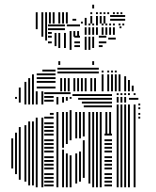

<svg xmlns="http://www.w3.org/2000/svg" viewBox="-20 -796 662 816"><path d="M36 -80H28V-208H36ZM52 -56H44V-232H52ZM52 -376H44V-384H52ZM68 -32H60V-256H68ZM68 -360H60V-408H68ZM92 -24H84V-264H92ZM92 -352H84V-408H92ZM108 -8H100V-280H108ZM108 -352H100V-408H108ZM124 -8H116V-280H124ZM124 -352H116V-408H124ZM140 0H132V-296H140ZM140 -352H132V-408H140ZM164 0H156V-296H164ZM164 -352H156V-408H164ZM208 -4H168V-12H208ZM208 -20H168V-28H208ZM208 -36H168V-44H208ZM208 -52H168V-60H208ZM208 -76H168V-84H208ZM208 -92H168V-100H208ZM208 -108H168V-116H208ZM208 -124H168V-132H208ZM208 -148H168V-156H208ZM208 -164H168V-172H208ZM208 -180H168V-188H208ZM208 -196H168V-204H208ZM208 -220H168V-228H208ZM208 -236H168V-244H208ZM208 -252H168V-260H208ZM208 -268H168V-276H208ZM208 -292H168V-300H208ZM208 -308H192V-316H208ZM208 -364H168V-372H208ZM208 -380H168V-388H208ZM208 -396H168V-404H208ZM228 0H220V-320H228ZM228 -352H220V-384H228ZM252 0H244V-160H252ZM252 -168H244V-320H252ZM252 -360H244V-384H252ZM268 0H260V-144H268ZM268 -184H260V-320H268ZM268 -368H260V-384H268ZM284 0H276V-136H284ZM284 -200H276V-328H284ZM284 -376H276V-384H284ZM280 -396H208V-404H280ZM308 -16H300V-144H308ZM308 -208H300V-224H308ZM324 -24H316V-152H324ZM324 -208H316V-224H324ZM340 -40H332V-200H340ZM340 -216H332V-224H340ZM364 -16H356V-224H364ZM380 0H372V-224H380ZM396 0H388V-224H396ZM412 0H404V-224H412ZM456 -4H424V-12H456ZM456 -20H424V-28H456ZM456 -36H424V-44H456ZM456 -52H424V-60H456ZM456 -76H424V-84H456ZM456 -92H424V-100H456ZM456 -108H424V-116H456ZM456 -124H424V-132H456ZM456 -148H424V-156H456ZM456 -164H424V-172H456ZM456 -180H424V-188H456ZM456 -196H424V-204H456ZM456 -220H424V-228H456ZM308 -224H300V-320H308ZM324 -224H316V-320H324ZM340 -224H332V-320H340ZM364 -224H356V-320H364ZM380 -224H372V-320H380ZM396 -224H388V-320H396ZM412 -224H404V-320H412ZM436 -224H428V-320H436ZM452 -224H444V-320H452ZM456 -340H336V-348H456ZM456 -356H328V-364H456ZM456 -372H312V-380H456ZM456 -388H288V-396H456ZM484 0H476V-352H484ZM500 0H492V-352H500ZM516 0H508V-352H516ZM532 0H524V-352H532ZM556 0H548V-352H556ZM576 -292H568V-300H576ZM576 -308H568V-316H576ZM576 -332H568V-340H576ZM576 -348H568V-356H576ZM484 -360H476V-384H484ZM500 -360H492V-384H500ZM516 -360H508V-384H516ZM568 -372H528V-380H568ZM484 -392H476V-400H484ZM500 -392H492V-400H500ZM516 -392H508V-400H516ZM532 -392H524V-400H532ZM556 -392H548V-400H556ZM68 -408H60V-424H68ZM92 -408H84V-448H92ZM108 -408H100V-464H108ZM124 -408H116V-480H124ZM216 -420H136V-428H216ZM216 -444H136V-452H216ZM216 -460H136V-468H216ZM216 -476H136V-484H216ZM216 -492H160V-500H216ZM244 -408H236V-464H244ZM260 -408H252V-464H260ZM276 -408H268V-464H276ZM300 -408H292V-464H300ZM316 -408H308V-464H316ZM332 -408H324V-464H332ZM348 -408H340V-464H348ZM372 -408H364V-464H372ZM388 -408H380V-464H388ZM400 -484H224V-492H400ZM400 -500H224V-508H400ZM420 -408H412V-480H420ZM444 -408H436V-480H444ZM460 -408H452V-480H460ZM476 -408H468V-480H476ZM492 -408H484V-480H492ZM516 -408H508V-472H516ZM532 -408H524V-456H532ZM548 -408H540V-432H548ZM420 -488H412V-496H420ZM444 -488H436V-496H444ZM460 -488H452V-496H460ZM476 -488H468V-496H476ZM236 -520H228V-536H236ZM380 -520H372V-536H380ZM140 -672H132V-696H140ZM164 -640H156V-696H164ZM180 -624H172V-696H180ZM200 -612H184V-620H200ZM200 -636H184V-644H200ZM200 -652H184V-660H200ZM200 -668H184V-676H200ZM200 -684H184V-692H200ZM220 -600H212V-656H220ZM236 -592H228V-656H236ZM260 -592H252V-656H260ZM256 -668H200V-676H256ZM256 -684H200V-692H256ZM284 -584H276V-640H284ZM320 -596H296V-604H320ZM320 -612H296V-620H320ZM320 -636H296V-644H320ZM284 -640H276V-664H284ZM300 -640H292V-664H300ZM316 -640H308V-664H316ZM320 -684H264V-692H320ZM348 -584H340V-640H348ZM364 -584H356V-640H364ZM380 -592H372V-640H380ZM416 -596H400V-604H416ZM432 -612H400V-620H432ZM432 -636H400V-644H432ZM472 -628H440V-636H472ZM348 -648H340V-680H348ZM364 -648H356V-680H364ZM380 -648H372V-680H380ZM396 -648H388V-680H396ZM420 -648H412V-680H420ZM436 -648H428V-680H436ZM452 -648H444V-680H452ZM468 -648H460V-680H468ZM496 -676H488V-684H496ZM348 -688H340V-696H348ZM364 -688H356V-696H364ZM380 -688H372V-696H380ZM396 -688H388V-696H396ZM420 -688H412V-696H420ZM436 -688H428V-696H436ZM452 -688H444V-696H452ZM468 -688H460V-696H468ZM492 -688H484V-696H492ZM508 -688H500V-696H508ZM140 -696H132V-744H140ZM164 -696H156V-744H164ZM180 -696H172V-744H180ZM196 -696H188V-744H196ZM212 -696H204V-744H212ZM236 -696H228V-744H236ZM252 -696H244V-744H252ZM268 -696H260V-744H268ZM304 -708H288V-716H304ZM332 -696H324V-704H332ZM348 -696H340V-720H348ZM372 -696H364V-728H372ZM396 -696H388V-728H396ZM412 -696H404V-728H412ZM428 -696H420V-728H428ZM512 -708H448V-716H512ZM512 -724H448V-732H512ZM372 -736H364V-744H372ZM396 -736H388V-744H396ZM412 -736H404V-744H412ZM428 -736H420V-744H428ZM444 -736H436V-744H444ZM468 -736H460V-744H468ZM484 -736H476V-744H484ZM500 -736H492V-744H500ZM380 -760H372V-776H380Z"/></svg>

Font: Rubik Lines
Style: Regular
Weight: 400
Designer: Hubert and Fischer, NaN
Foundry: Hubert and Fischer, NaN
Version: Version 2.201